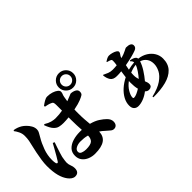

<svg xmlns="http://www.w3.org/2000/svg" viewBox="-68 -1466 2137 2137"><g transform="rotate(-45 1000.0 -398.0)"><path d="M290 -368.2 311 -358.9Q301.3 -331.5 290 -297.9Q278.8 -264.2 269 -233.6Q259.3 -203.1 254.9 -185.1Q249 -151.9 246.6 -134Q244.1 -116.2 244.1 -105Q244.1 -75.7 255.1 -49.1Q266.1 -22.5 266.1 2.9Q266.1 73.2 204.1 73.2Q183.1 73.2 162.8 59.8Q142.6 46.4 126 23.9Q94.7 -17.1 78.4 -79.8Q62 -142.6 62 -233.9Q62 -272.5 69.3 -323.2Q76.7 -374 86.7 -422.1Q96.7 -470.2 104 -500Q113.8 -536.6 119.9 -570.8Q126 -605 126 -643.1Q126 -681.2 109.4 -714.6Q92.8 -748 77.1 -767.1L84 -776.9Q113.3 -772 134.5 -763.9Q155.8 -755.9 176.8 -743.2Q194.8 -732.4 217.5 -710.2Q240.2 -688 256.6 -659.2Q272.9 -630.4 272.9 -600.1Q272.9 -576.7 261.7 -557.9Q250.5 -539.1 233.9 -508.8Q201.7 -455.6 175.8 -384.5Q149.9 -313.5 149.9 -240.2Q149.9 -225.1 151.4 -209.2Q152.8 -193.4 155.8 -185.1Q161.1 -172.9 168.7 -172.4Q176.3 -171.9 184.1 -184.1Q196.3 -202.6 216.1 -236.6Q235.8 -270.5 255.9 -306.6Q275.9 -342.8 290 -368.2ZM626 -148.9Q599.1 -156.7 572.8 -159.4Q546.4 -162.1 520 -162.1Q480.5 -162.1 449.2 -145.8Q418 -129.4 418 -100.1Q418 -75.2 444.6 -64.7Q471.2 -54.2 502 -54.2Q574.7 -54.2 600.3 -77.6Q626 -101.1 626 -148.9ZM515.1 -714.8 512.2 -728Q533.2 -744.6 561.3 -761.2Q589.4 -777.8 610.8 -777.8Q650.9 -777.8 684.6 -766.8Q718.3 -755.9 738.5 -739.7Q758.8 -723.6 758.8 -708Q758.8 -688.5 752.7 -676.3Q746.6 -664.1 742.2 -640.1Q737.8 -621.6 732.9 -582Q775.9 -597.2 795.4 -606.7Q814.9 -616.2 817.9 -616.2Q851.1 -616.2 879.6 -601.6Q908.2 -586.9 908.2 -559.1Q908.2 -529.8 892.1 -518.6Q876 -507.3 835.9 -491.2Q821.8 -484.9 792 -476.6Q762.2 -468.3 724.1 -460.9Q723.1 -445.8 723.1 -430.4Q723.1 -415 723.1 -399.9Q723.1 -345.2 726.3 -303Q729.5 -260.7 732.9 -226.1Q795.9 -209.5 837.2 -182.4Q878.4 -155.3 903.8 -129.9Q938 -96.2 938 -59.1Q938 -28.3 923.1 -11.7Q908.2 4.9 883.8 4.9Q863.8 4.9 846.7 -8.8Q829.6 -22.5 798.8 -49.8Q785.6 -63 772 -73.5Q758.3 -84 745.1 -92.8Q742.7 -18.6 691.9 16.1Q641.1 50.8 539.1 50.8Q493.7 50.8 453.6 34.4Q413.6 18.1 388.7 -13.7Q363.8 -45.4 363.8 -91.8Q363.8 -145 395.5 -178.2Q427.2 -211.4 478.8 -227.3Q530.3 -243.2 589.8 -243.2Q598.1 -243.2 606 -242.9Q613.8 -242.7 622.1 -242.2Q619.6 -278.8 617.9 -320.6Q616.2 -362.3 616.2 -401.9V-444.8Q594.2 -442.9 573 -441.4Q551.8 -439.9 530.8 -439.9Q498 -439.9 468.3 -446.8Q438.5 -453.6 412.1 -482.2Q385.7 -510.7 361.8 -575.2L372.1 -583Q413.1 -557.6 446.8 -548.8Q480.5 -540 505.9 -540Q537.6 -540 564.9 -542.7Q592.3 -545.4 617.2 -549.8V-632.8Q617.2 -659.7 613.8 -671.1Q610.4 -682.6 604 -686.8Q597.7 -690.9 587.9 -694.8Q570.8 -702.6 551.5 -707Q532.2 -711.4 515.1 -714.8ZM887.2 -688Q915.5 -688 935.3 -707.8Q955.1 -727.5 955.1 -755.9Q955.1 -784.7 935.3 -804.4Q915.5 -824.2 887.2 -824.2Q858.4 -824.2 838.6 -804.4Q818.8 -784.7 818.8 -755.9Q818.8 -727.5 838.6 -707.8Q858.4 -688 887.2 -688ZM887.2 -869.1Q934.1 -869.1 967 -836.2Q1000 -803.2 1000 -755.9Q1000 -709 967 -676Q934.1 -643.1 887.2 -643.1Q839.8 -643.1 806.9 -676Q773.9 -709 773.9 -755.9Q773.9 -803.2 806.9 -836.2Q839.8 -869.1 887.2 -869.1Z M1459 -263.2Q1459 -242.7 1462.2 -226.1Q1465.3 -209.5 1470.2 -194.8Q1497.6 -225.6 1522.7 -262.7Q1547.9 -299.8 1559.1 -330.1Q1537.1 -328.6 1512.9 -322.3Q1488.8 -315.9 1460.9 -304.2Q1460.4 -293.5 1459.7 -283.4Q1459 -273.4 1459 -263.2ZM1287.1 -84Q1306.6 -84 1333.3 -95.9Q1359.9 -107.9 1387.2 -125Q1380.9 -148.4 1378.4 -174.8Q1376 -201.2 1376 -228Q1376 -234.9 1376.2 -242.2Q1376.5 -249.5 1377 -256.8Q1329.1 -221.7 1302 -176Q1274.9 -130.4 1274.9 -98.1Q1274.9 -84 1287.1 -84ZM1541 -402.8 1546.9 -410.2Q1593.8 -403.8 1616.2 -382.8Q1626 -373 1626 -358.9Q1685.5 -351.6 1729.7 -324Q1773.9 -296.4 1798.6 -254.9Q1823.2 -213.4 1823.2 -165Q1823.2 -81.1 1775.9 -30Q1728.5 21 1643.1 43.5Q1557.6 65.9 1441.9 64.9L1439.9 51.8Q1544.9 27.3 1604 -13.4Q1663.1 -54.2 1687 -101.8Q1710.9 -149.4 1710.9 -193.8Q1710.9 -242.7 1686.8 -276.4Q1662.6 -310.1 1620.1 -323.2Q1605 -275.9 1572 -224.4Q1539.1 -172.9 1501 -127.9Q1506.8 -114.3 1511 -101.1Q1515.1 -87.9 1515.1 -73.2Q1515.1 -49.8 1501.5 -38.8Q1487.8 -27.8 1466.8 -27.8Q1441.4 -27.8 1421.9 -48.8Q1380.9 -16.6 1337.2 0.2Q1293.5 17.1 1255.9 17.1Q1224.6 17.1 1204.8 -2.4Q1185.1 -22 1185.1 -60.1Q1185.1 -108.9 1210.2 -155.5Q1235.4 -202.1 1279.8 -242.2Q1324.2 -282.2 1381.8 -311Q1384.3 -331.1 1387.2 -351.8Q1390.1 -372.6 1393.1 -393.1Q1374 -390.6 1356.2 -389.9Q1338.4 -389.2 1320.8 -389.2Q1265.6 -389.2 1243.4 -422.6Q1221.2 -456.1 1217.8 -503.9L1223.1 -507.8Q1251 -493.7 1278.3 -482.9Q1305.7 -472.2 1339.8 -472.2Q1356.4 -472.2 1372.8 -473.4Q1389.2 -474.6 1404.8 -476.1Q1411.1 -513.7 1411.1 -540Q1411.1 -550.3 1408 -555.4Q1404.8 -560.5 1395 -564.9Q1388.2 -567.9 1376.2 -571.5Q1364.3 -575.2 1353 -578.1L1352.1 -584Q1364.7 -593.8 1384 -603.8Q1403.3 -613.8 1418.9 -613.8Q1441.4 -613.8 1467.3 -606.7Q1493.2 -599.6 1511.5 -588.1Q1529.8 -576.7 1529.8 -564Q1529.8 -546.9 1516.6 -532.2Q1503.4 -517.6 1499 -496.1V-495.1Q1549.8 -509.8 1580.8 -526.4Q1611.8 -543 1617.2 -543Q1696.8 -543 1696.8 -497.1Q1696.8 -479 1686.8 -467.8Q1676.8 -456.5 1659.2 -450.2Q1629.9 -439 1582.5 -426.8Q1535.2 -414.6 1478 -404.8Q1470.7 -373.5 1465.8 -345.2Q1490.7 -351.6 1515.4 -356Q1540 -360.4 1564.9 -361.8Q1563.5 -383.3 1541 -402.8Z"/></g></svg>

Font: Source Han Serif JP Heavy
Style: Regular
Weight: 900
Designer: Ryoko NISHIZUKA  (kana & ideographs); Frank Grießhammer (Latin, Greek & Cyrillic); Wenlong ZHANG  (bopomofo); Sandoll Co
Foundry: Adobe Systems Incorporated
Version: Version 1.001;PS 1.001;hotconv 16.6.54;makeotf.lib2.5.65590